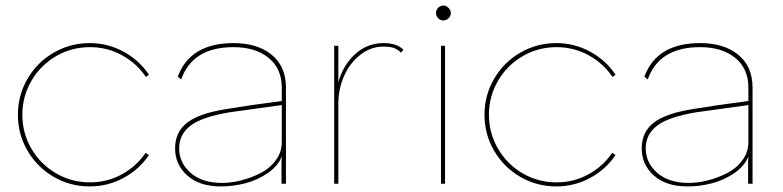

<svg xmlns="http://www.w3.org/2000/svg" viewBox="-20 -666 2838 696"><path d="M305.2 -509.8Q370.6 -509.8 427.7 -478.8Q484.9 -447.8 520 -395L508.8 -387.2Q475.1 -437 421.6 -466.1Q368.2 -495.1 306.2 -495.1Q239.3 -495.1 182.9 -462.2Q126.5 -429.2 93.8 -372.8Q61 -316.4 61 -250Q61 -183.6 93.8 -127.2Q126.5 -70.8 182.9 -37.8Q239.3 -4.9 306.2 -4.9Q368.2 -4.9 421.1 -33.7Q474.1 -62.5 507.8 -111.8L520 -104Q484.4 -51.3 427.5 -20.8Q370.6 9.8 305.2 9.8Q234.4 9.8 174.3 -25.1Q114.3 -60.1 79.6 -119.9Q44.9 -179.7 44.9 -250Q44.9 -320.3 79.6 -380.1Q114.3 -439.9 174.3 -474.9Q234.4 -509.8 305.2 -509.8Z M826.7 -509.8Q913.1 -509.8 964.8 -467.5Q1016.6 -425.3 1016.6 -348.1V-76.2V0H1000.5V-82L1001.5 -99.1Q987.8 -64 950.2 -38.3Q912.6 -12.7 868.9 -1.5Q825.2 9.8 780.8 9.8Q703.1 9.8 658.9 -29.8Q614.7 -69.3 614.7 -127.9Q614.7 -187.5 658.4 -221.4Q702.1 -255.4 802.7 -271Q883.8 -284.7 1001.5 -299.8V-348.1Q1001.5 -417.5 953.6 -456.3Q905.8 -495.1 826.7 -495.1Q677.7 -495.1 636.7 -377.9L624.5 -388.2Q669.4 -509.8 826.7 -509.8ZM629.4 -127.9Q629.4 -76.2 670.9 -39.6Q712.4 -2.9 785.6 -2.9Q816.9 -2.9 852.5 -11.7Q888.2 -20.5 922.4 -37.4Q956.5 -54.2 979 -84Q1001.5 -113.8 1001.5 -150.9V-285.2L811.5 -258.8Q712.4 -242.2 670.9 -210.7Q629.4 -179.2 629.4 -127.9Z M1370.6 -509.8Q1418.5 -509.8 1442.4 -485.8L1433.6 -475.1Q1422.4 -486.3 1408.9 -491.7Q1395.5 -497.1 1369.6 -497.1Q1324.2 -497.1 1286.1 -467.3Q1248 -437.5 1227.3 -390.4Q1206.5 -343.3 1206.5 -291V0H1191.4V-500H1206.5V-367.2Q1223.1 -429.2 1267.1 -469.5Q1311 -509.8 1370.6 -509.8Z M1587.4 -591.8Q1576.2 -591.8 1568.4 -599.9Q1560.5 -607.9 1560.5 -619.1Q1560.5 -629.4 1568.4 -637.7Q1576.2 -646 1587.4 -646Q1597.2 -646 1605.7 -637.5Q1614.3 -628.9 1614.3 -619.1Q1614.3 -607.9 1606 -599.9Q1597.7 -591.8 1587.4 -591.8ZM1578.6 0V-500H1593.3V0Z M1996.6 -509.8Q2062 -509.8 2119.1 -478.8Q2176.3 -447.8 2211.4 -395L2200.2 -387.2Q2166.5 -437 2113 -466.1Q2059.6 -495.1 1997.6 -495.1Q1930.7 -495.1 1874.3 -462.2Q1817.9 -429.2 1785.2 -372.8Q1752.4 -316.4 1752.4 -250Q1752.4 -183.6 1785.2 -127.2Q1817.9 -70.8 1874.3 -37.8Q1930.7 -4.9 1997.6 -4.9Q2059.6 -4.9 2112.5 -33.7Q2165.5 -62.5 2199.2 -111.8L2211.4 -104Q2175.8 -51.3 2118.9 -20.8Q2062 9.8 1996.6 9.8Q1925.8 9.8 1865.7 -25.1Q1805.7 -60.1 1771 -119.9Q1736.3 -179.7 1736.3 -250Q1736.3 -320.3 1771 -380.1Q1805.7 -439.9 1865.7 -474.9Q1925.8 -509.8 1996.6 -509.8Z M2518.1 -509.8Q2604.5 -509.8 2656.2 -467.5Q2708 -425.3 2708 -348.1V-76.2V0H2691.9V-82L2692.9 -99.1Q2679.2 -64 2641.6 -38.3Q2604 -12.7 2560.3 -1.5Q2516.6 9.8 2472.2 9.8Q2394.5 9.8 2350.3 -29.8Q2306.2 -69.3 2306.2 -127.9Q2306.2 -187.5 2349.9 -221.4Q2393.6 -255.4 2494.1 -271Q2575.2 -284.7 2692.9 -299.8V-348.1Q2692.9 -417.5 2645 -456.3Q2597.2 -495.1 2518.1 -495.1Q2369.1 -495.1 2328.1 -377.9L2315.9 -388.2Q2360.8 -509.8 2518.1 -509.8ZM2320.8 -127.9Q2320.8 -76.2 2362.3 -39.6Q2403.8 -2.9 2477.1 -2.9Q2508.3 -2.9 2543.9 -11.7Q2579.6 -20.5 2613.8 -37.4Q2647.9 -54.2 2670.4 -84Q2692.9 -113.8 2692.9 -150.9V-285.2L2502.9 -258.8Q2403.8 -242.2 2362.3 -210.7Q2320.8 -179.2 2320.8 -127.9Z"/></svg>

Font: Human Sans Thin
Style: Regular
Weight: 100
Designer: Tim Radville
Foundry: Continuum
Version: Version 1.000;FEAKit 1.0